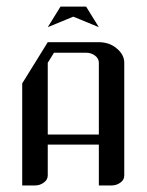

<svg xmlns="http://www.w3.org/2000/svg" viewBox="-20 -567 448 587"><path d="M47.9 0V-312L126 -438H282.2Q314.5 -438 336.9 -418.9Q359.9 -399.9 359.9 -375V-30.8Q359.9 -16.6 348.1 -8.8Q336.4 0 320.8 0H282.2V-125H126V-30.8Q126 -17.1 113.8 -8.8Q102.1 0 86.9 0ZM126 -155.8H282.2V-375Q282.2 -388.2 270.5 -397Q258.8 -405.8 243.2 -405.8H145L126 -375ZM126 -483.9 165 -546.9H243.2L282.2 -483.9L204.1 -516.1Z"/></svg>

Font: Hhenum
Style: Regular
Weight: 400
Designer: T. Christopher White
Version: Version 1.0